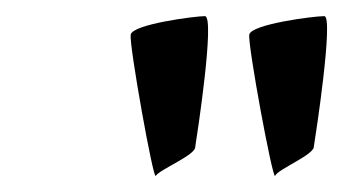

<svg xmlns="http://www.w3.org/2000/svg" viewBox="-20 -800 425 238"><path d="M142 -757C140 -744 170 -577 173 -582C178 -590 223 -608 222 -618C224 -630 247 -780 234 -780C222 -780 144 -770 142 -757ZM289 -757C287 -744 318 -577 321 -582C324 -590 369 -608 369 -618C371 -630 394 -780 382 -780C369 -780 291 -770 289 -757Z"/></svg>

Font: Ampere
Style: SuCndIta
Weight: 400
Version: Version 1